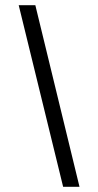

<svg xmlns="http://www.w3.org/2000/svg" viewBox="-20 -719 378 739"><path d="M286 0 116 -699H52L223 0Z"/></svg>

Font: Emberly Black
Style: Regular
Weight: 900
Designer: Rajesh Rajput
Foundry: Rajesh Rajput
Version: Version 1.000